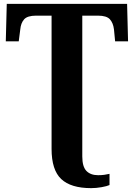

<svg xmlns="http://www.w3.org/2000/svg" viewBox="-20 -734 693 994"><path d="M452 240Q347 240 297 193Q247 146 247 37V-653H167Q122 -653 105 -634Q88 -615 85 -582L77 -520H10L15 -714H638L643 -520H576L570 -582Q566 -615 549 -634Q532 -653 487 -653H406V76Q406 129 427.5 151Q449 173 488 173Q506 173 520 171Q534 169 547 166V224Q534 230 506 235Q478 240 452 240Z"/></svg>

Font: Noto Serif
Style: Bold
Weight: 700
Designer: Monotype Design Team
Foundry: Monotype Imaging Inc.
Version: Version 2.014